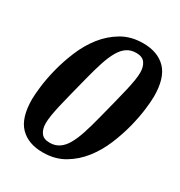

<svg xmlns="http://www.w3.org/2000/svg" viewBox="-171 -828 896 957"><g transform="rotate(30 277.5 -349.0)"><path d="M219 -47Q250 -47 273 -62.5Q296 -78 313 -108Q330 -138 344 -181Q358 -224 372 -279Q388 -342 400 -388.5Q412 -435 420 -470.5Q428 -506 432 -531Q436 -556 436 -576Q436 -609 421 -630Q406 -651 371 -651Q339 -651 316.5 -635.5Q294 -620 277 -590Q260 -560 246 -517Q232 -474 218 -419Q202 -356 190 -309.5Q178 -263 170 -227.5Q162 -192 158 -166.5Q154 -141 154 -122Q154 -89 169 -68Q184 -47 219 -47ZM213 12Q129 12 82 -36.5Q35 -85 35 -192Q35 -219 41 -267.5Q47 -316 61.5 -373.5Q76 -431 101 -491Q126 -551 164 -599.5Q202 -648 254.5 -679Q307 -710 377 -710Q461 -710 508 -661.5Q555 -613 555 -506Q555 -479 549 -430.5Q543 -382 528.5 -324.5Q514 -267 489 -207Q464 -147 426 -98.5Q388 -50 335.5 -19Q283 12 213 12Z"/></g></svg>

Font: IBM Plex Serif SmBld
Style: Italic
Weight: 600
Italic angle: -14°
Designer: Mike Abbink, Paul van der Laan, Pieter van Rosmalen
Foundry: Bold Monday
Version: Version 3.001